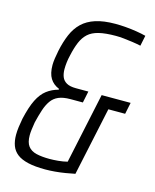

<svg xmlns="http://www.w3.org/2000/svg" viewBox="-108 -769 686 851"><g transform="rotate(15 235.5 -344.0)"><path d="M181 8Q134 8 102 0.5Q70 -7 51.5 -21.5Q33 -36 25 -57.5Q17 -79 17 -107Q17 -124 19.5 -143Q22 -162 26 -183Q39 -240 55.5 -273Q72 -306 95 -323.5Q118 -341 148 -349V-353Q121 -364 107 -386.5Q93 -409 93 -448Q93 -460 95.5 -478Q98 -496 102 -515Q111 -558 125.5 -592Q140 -626 164 -649Q188 -672 225 -684Q262 -696 316 -696Q338 -696 363 -694Q388 -692 413 -688Q438 -684 457 -679L447 -631Q429 -635 408 -638Q387 -641 367.5 -643Q348 -645 332 -645Q284 -645 253.5 -637.5Q223 -630 205 -613.5Q187 -597 176 -571Q165 -545 157 -508Q153 -492 151 -475.5Q149 -459 149 -444Q149 -424 155 -408.5Q161 -393 176.5 -384Q192 -375 220 -375H277L266 -322H209Q176 -322 155 -313Q134 -304 121 -285.5Q108 -267 99.5 -241Q91 -215 83 -182Q80 -164 78 -148.5Q76 -133 76 -121Q76 -88 89 -71Q102 -54 127 -48Q152 -42 188 -42Q206 -42 227.5 -44Q249 -46 269 -51L338 -375H471L460 -322H383L316 -8Q297 -4 273 0Q249 4 225 6Q201 8 181 8Z"/></g></svg>

Font: Saira Condensed Light
Style: Italic
Weight: 300
Width: 3
Italic angle: -12°
Designer: Hector Gatti with collaboration of the Omnibus-Type team
Foundry: Omnibus-Type
Version: Version 1.101